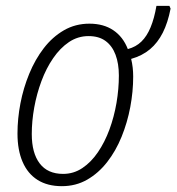

<svg xmlns="http://www.w3.org/2000/svg" viewBox="-20 -620 597 649"><path d="M189 9.3Q140.6 9.3 107.2 -11.7Q73.7 -32.7 56.4 -72.8Q39.1 -112.8 39.1 -168.5Q39.1 -218.8 49.1 -270.8Q59.1 -322.8 78.9 -370.8Q98.6 -418.9 127.9 -457Q157.2 -495.1 196 -517.6Q234.9 -540 282.2 -540Q330.1 -540 363 -517.8Q396 -495.6 412.1 -454.1Q439.5 -461.4 458 -479.5Q476.6 -497.6 489 -527.6Q501.5 -557.6 508.8 -600.1H552.7L556.6 -590.8Q547.4 -543.5 530.3 -509.5Q513.2 -475.6 487.1 -453.6Q460.9 -431.6 423.3 -420.9Q426.8 -406.7 428.5 -391.8Q430.2 -377 430.2 -361.3Q430.2 -310.5 420.4 -258.3Q410.6 -206.1 391.1 -158Q371.6 -109.9 342.3 -72.3Q313 -34.7 274.7 -12.7Q236.3 9.3 189 9.3ZM193.4 -32.2Q229 -32.2 258.5 -52Q288.1 -71.8 311 -105.5Q334 -139.2 349.9 -182.1Q365.7 -225.1 373.8 -272.2Q381.8 -319.3 381.8 -364.7Q381.8 -404.8 370.6 -434.8Q359.4 -464.8 336.9 -481.4Q314.5 -498 279.3 -498Q243.2 -498 213.1 -477.8Q183.1 -457.5 159.7 -423.3Q136.2 -389.2 120.1 -345.9Q104 -302.7 95.7 -256.6Q87.4 -210.4 87.4 -167Q87.4 -102.5 114.3 -67.4Q141.1 -32.2 193.4 -32.2Z"/></svg>

Font: Open Sans SemiCondensed Light
Style: Italic
Weight: 300
Width: 4
Italic angle: -12°
Designer: Monotype Design Team
Foundry: Monotype Imaging Inc.
Version: Version 3.000